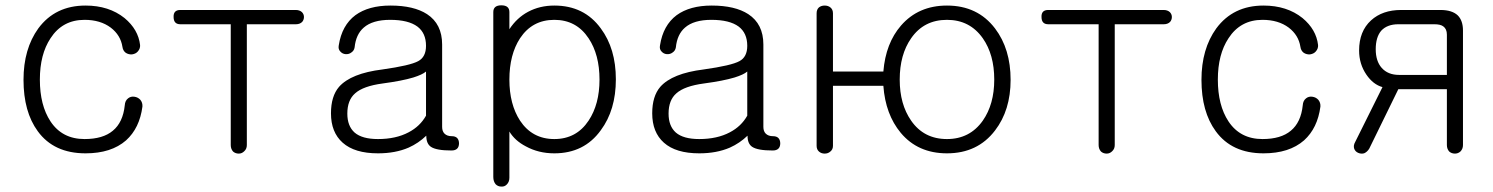

<svg xmlns="http://www.w3.org/2000/svg" viewBox="-20 -560 5615 722"><path d="M301.8 -539.1Q187.5 -539.1 124 -453.1Q68.4 -376 68.4 -259.8Q68.4 -139.6 122.1 -66.4Q182.6 16.6 301.8 16.6Q398.4 16.6 454.1 -32.2Q504.9 -78.1 515.6 -159.2Q516.6 -173.8 507.8 -184.6Q499 -194.3 485.4 -196.3Q471.7 -198.2 461.9 -190.4Q450.2 -181.6 449.2 -164.1Q442.4 -99.6 404.3 -68.4Q367.2 -37.1 297.9 -37.1Q213.9 -37.1 169.9 -103.5Q129.9 -164.1 129.9 -260.7Q129.9 -355.5 169.9 -416Q214.8 -485.4 297.9 -485.4Q357.4 -485.4 396.5 -456.1Q433.6 -427.7 440.4 -383.8Q442.4 -369.1 453.1 -361.3Q463.9 -354.5 476.6 -355.5Q490.2 -357.4 498 -366.2Q507.8 -377 506.8 -390.6Q500 -449.2 448.2 -492.2Q389.6 -539.1 301.8 -539.1Z M1091.8 -522.5H658.2Q631.8 -522.5 632.8 -496.1Q632.8 -468.8 658.2 -468.8H847.7V-14.6Q847.7 0 856.4 9.8Q865.2 17.6 877.9 17.6Q889.6 17.6 898.4 8.8Q908.2 0 908.2 -14.6V-468.8H1092.8Q1107.4 -468.8 1116.2 -477.5Q1123 -485.4 1123 -496.1Q1123 -506.8 1115.2 -514.6Q1106.4 -522.5 1091.8 -522.5Z M1582 -125Q1559.6 -85 1516.6 -62.5Q1468.8 -37.1 1401.4 -37.1Q1341.8 -37.1 1313.5 -61.5Q1286.1 -85.9 1286.1 -132.8Q1286.1 -183.6 1315.4 -209Q1345.7 -236.3 1418.9 -246.1Q1492.2 -255.9 1534.2 -268.6Q1568.4 -279.3 1582 -291ZM1448.2 -539.1Q1366.2 -539.1 1316.4 -502.9Q1265.6 -464.8 1253.9 -389.6Q1251 -375 1259.8 -366.2Q1267.6 -357.4 1279.3 -356.4Q1292 -355.5 1300.8 -362.3Q1311.5 -369.1 1313.5 -381.8Q1318.4 -430.7 1347.7 -456.1Q1380.9 -485.4 1447.3 -485.4Q1515.6 -485.4 1549.8 -460Q1582 -435.5 1582 -387.7Q1582 -345.7 1552.7 -330.1Q1522.5 -313.5 1418 -298.8Q1299.8 -284.2 1254.9 -233.4Q1224.6 -198.2 1224.6 -133.8Q1224.6 -62.5 1268.6 -23.4Q1313.5 16.6 1401.4 16.6Q1466.8 16.6 1516.6 -4.9Q1553.7 -21.5 1583 -49.8Q1583 -19.5 1600.6 -7.8Q1621.1 5.9 1677.7 5.9Q1706.1 5.9 1706.1 -21.5Q1705.1 -47.9 1678.7 -47.9Q1661.1 -47.9 1651.4 -57.6Q1642.6 -66.4 1642.6 -83V-392.6Q1642.6 -469.7 1585.9 -506.8Q1536.1 -539.1 1448.2 -539.1Z M1835 105.5Q1835 122.1 1843.8 132.8Q1852.5 141.6 1865.2 141.6Q1877 142.6 1885.7 133.8Q1895.5 124 1895.5 108.4V-65.4Q1916 -31.2 1957 -9.8Q2004.9 16.6 2064.5 16.6Q2176.8 16.6 2239.3 -70.3Q2295.9 -146.5 2295.9 -261.7Q2295.9 -377 2239.3 -453.1Q2176.8 -539.1 2064.5 -539.1Q2009.8 -539.1 1965.8 -515.6Q1923.8 -493.2 1895.5 -450.2V-514.6Q1895.5 -540 1865.2 -540Q1835 -540 1835 -514.6ZM2064.5 -485.4Q2147.5 -485.4 2193.4 -416Q2234.4 -354.5 2234.4 -260.7Q2234.4 -168 2193.4 -106.4Q2147.5 -37.1 2064.5 -37.1Q1981.4 -37.1 1935.5 -106.4Q1895.5 -168 1895.5 -260.7Q1895.5 -354.5 1935.5 -416Q1981.4 -485.4 2064.5 -485.4Z M2790 -125Q2767.6 -85 2724.6 -62.5Q2676.8 -37.1 2609.4 -37.1Q2549.8 -37.1 2521.5 -61.5Q2494.1 -85.9 2494.1 -132.8Q2494.1 -183.6 2523.4 -209Q2553.7 -236.3 2627 -246.1Q2700.2 -255.9 2742.2 -268.6Q2776.4 -279.3 2790 -291ZM2656.2 -539.1Q2574.2 -539.1 2524.4 -502.9Q2473.6 -464.8 2461.9 -389.6Q2459 -375 2467.8 -366.2Q2475.6 -357.4 2487.3 -356.4Q2500 -355.5 2508.8 -362.3Q2519.5 -369.1 2521.5 -381.8Q2526.4 -430.7 2555.7 -456.1Q2588.9 -485.4 2655.3 -485.4Q2723.6 -485.4 2757.8 -460Q2790 -435.5 2790 -387.7Q2790 -345.7 2760.7 -330.1Q2730.5 -313.5 2626 -298.8Q2507.8 -284.2 2462.9 -233.4Q2432.6 -198.2 2432.6 -133.8Q2432.6 -62.5 2476.6 -23.4Q2521.5 16.6 2609.4 16.6Q2674.8 16.6 2724.6 -4.9Q2761.7 -21.5 2791 -49.8Q2791 -19.5 2808.6 -7.8Q2829.1 5.9 2885.7 5.9Q2914.1 5.9 2914.1 -21.5Q2913.1 -47.9 2886.7 -47.9Q2869.1 -47.9 2859.4 -57.6Q2850.6 -66.4 2850.6 -83V-392.6Q2850.6 -469.7 2793.9 -506.8Q2744.1 -539.1 2656.2 -539.1Z M3112.3 -509.8Q3112.3 -524.4 3102.5 -532.2Q3093.8 -539.1 3081.1 -539.1Q3068.4 -539.1 3059.6 -532.2Q3050.8 -524.4 3050.8 -509.8V-11.7Q3050.8 2 3059.6 9.8Q3068.4 17.6 3081.1 17.6Q3093.8 17.6 3102.5 9.8Q3112.3 2 3112.3 -11.7V-237.3H3301.8Q3309.6 -129.9 3367.2 -60.5Q3431.6 16.6 3541 16.6Q3656.2 16.6 3721.7 -69.3Q3780.3 -145.5 3780.3 -259.8Q3780.3 -376 3721.7 -453.1Q3656.2 -539.1 3541 -539.1Q3433.6 -539.1 3368.2 -463.9Q3310.5 -397.5 3301.8 -291H3112.3ZM3541 -485.4Q3627 -485.4 3675.8 -416Q3718.8 -354.5 3718.8 -260.7Q3718.8 -168 3675.8 -106.4Q3627 -37.1 3541 -37.1Q3454.1 -37.1 3406.2 -106.4Q3363.3 -168 3363.3 -260.7Q3363.3 -354.5 3406.2 -416Q3454.1 -485.4 3541 -485.4Z M4355.5 -522.5H3921.9Q3895.5 -522.5 3896.5 -496.1Q3896.5 -468.8 3921.9 -468.8H4111.3V-14.6Q4111.3 0 4120.1 9.8Q4128.9 17.6 4141.6 17.6Q4153.3 17.6 4162.1 8.8Q4171.9 0 4171.9 -14.6V-468.8H4356.4Q4371.1 -468.8 4379.9 -477.5Q4386.7 -485.4 4386.7 -496.1Q4386.7 -506.8 4378.9 -514.6Q4370.1 -522.5 4355.5 -522.5Z M4731.4 -539.1Q4617.2 -539.1 4553.7 -453.1Q4498 -376 4498 -259.8Q4498 -139.6 4551.8 -66.4Q4612.3 16.6 4731.4 16.6Q4828.1 16.6 4883.8 -32.2Q4934.6 -78.1 4945.3 -159.2Q4946.3 -173.8 4937.5 -184.6Q4928.7 -194.3 4915 -196.3Q4901.4 -198.2 4891.6 -190.4Q4879.9 -181.6 4878.9 -164.1Q4872.1 -99.6 4834 -68.4Q4796.9 -37.1 4727.5 -37.1Q4643.6 -37.1 4599.6 -103.5Q4559.6 -164.1 4559.6 -260.7Q4559.6 -355.5 4599.6 -416Q4644.5 -485.4 4727.5 -485.4Q4787.1 -485.4 4826.2 -456.1Q4863.3 -427.7 4870.1 -383.8Q4872.1 -369.1 4882.8 -361.3Q4893.6 -354.5 4906.2 -355.5Q4919.9 -357.4 4927.7 -366.2Q4937.5 -377 4936.5 -390.6Q4929.7 -449.2 4877.9 -492.2Q4819.3 -539.1 4731.4 -539.1Z M5420.9 -278.3H5241.2Q5199.2 -278.3 5175.8 -304.7Q5153.3 -330.1 5153.3 -375Q5153.3 -419.9 5173.8 -444.3Q5196.3 -468.8 5238.3 -468.8H5374Q5396.5 -468.8 5407.2 -460.9Q5420.9 -451.2 5420.9 -429.7ZM5178.7 -232.4 5076.2 -26.4Q5068.4 -12.7 5072.3 -1Q5076.2 9.8 5086.9 14.6Q5097.7 19.5 5109.4 16.6Q5121.1 11.7 5128.9 -1L5238.3 -224.6H5420.9V-14.6Q5420.9 0 5429.7 9.8Q5438.5 17.6 5451.2 17.6Q5462.9 17.6 5471.7 9.8Q5481.4 0 5481.4 -14.6V-445.3Q5481.4 -482.4 5461.9 -502Q5440.4 -522.5 5396.5 -522.5H5249Q5178.7 -522.5 5135.7 -483.4Q5090.8 -442.4 5090.8 -370.1Q5090.8 -319.3 5118.2 -279.3Q5143.6 -242.2 5178.7 -232.4Z"/></svg>

Font: Gulim
Style: Regular
Weight: 400
Version: Version 2.21